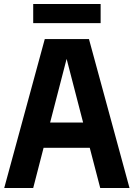

<svg xmlns="http://www.w3.org/2000/svg" viewBox="-20 -934 664 954"><path d="M1 0 202.5 -740H422L623.5 0H478L426 -199.5H196.5L145 0ZM229 -325H393L311 -641.5ZM145 -819V-914H480V-819Z"/></svg>

Font: Encode Sans Cnd
Style: Bold
Weight: 700
Width: 3
Designer: Multiple Designers
Foundry: Impallari Type
Version: Version 3.002; ttfautohint (v1.8.3) -l 8 -r 50 -G 200 -x 14 